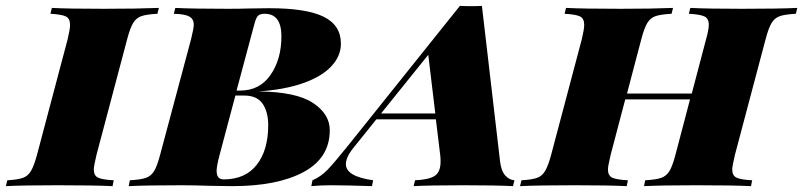

<svg xmlns="http://www.w3.org/2000/svg" viewBox="-68 -635 2740 655"><path d="M252 -57Q252 -36 266.5 -29Q281 -22 320 -20L316 0Q252 -3 129 -3Q10 -3 -48 0L-43 -20Q-8 -22 9.5 -28Q27 -34 37.5 -51.5Q48 -69 58 -106L163 -502Q171 -536 171 -550Q171 -572 156.5 -579Q142 -586 104 -588L109 -608Q164 -605 286 -605Q399 -605 474 -608L469 -588Q432 -586 414.5 -580Q397 -574 386.5 -557Q376 -540 366 -502L261 -106Q252 -68 252 -57Z M813 -323Q942 -322 999.5 -284Q1057 -246 1057 -191Q1057 -96 967.5 -48Q878 0 725 0L652 -1Q592 -3 553 -3Q431 -3 371 0L375 -20Q411 -22 429 -28Q447 -34 457.5 -51Q468 -68 478 -106L584 -502Q593 -538 593 -551Q593 -570 578 -578.5Q563 -587 525 -588L530 -608Q588 -605 709 -605Q754 -605 777 -606L850 -607Q977 -607 1036 -578Q1095 -549 1095 -486Q1095 -444 1062.5 -409Q1030 -374 966.5 -351.5Q903 -329 813 -323ZM892 -511Q892 -588 835 -588Q819 -588 812 -581Q805 -574 799 -550L739 -326H751Q818 -326 855 -379.5Q892 -433 892 -511ZM765 -309H735L681 -106Q671 -68 671 -52Q671 -23 695 -23Q769 -23 808 -73Q847 -123 847 -208Q847 -253 828 -281Q809 -309 765 -309Z M1687 -20 1682 0Q1624 -3 1513 -3Q1397 -3 1343 0L1348 -20Q1395 -22 1415 -35Q1435 -48 1435 -84Q1435 -97 1434 -104L1419 -228H1216L1138 -131Q1112 -99 1112 -75Q1112 -33 1205 -20L1201 0Q1112 -3 1059 -3Q1025 -3 994 0L998 -20Q1026 -32 1048.5 -55Q1071 -78 1120 -139L1501 -615Q1514 -614 1539 -614Q1564 -614 1576 -615L1638 -84Q1642 -51 1656 -36Q1670 -21 1687 -20ZM1417 -248 1393 -448 1232 -248Z M2652 -608 2647 -588Q2610 -586 2592.5 -580Q2575 -574 2564.5 -557Q2554 -540 2544 -502L2439 -106Q2430 -68 2430 -57Q2430 -36 2444.5 -29Q2459 -22 2498 -20L2494 0Q2434 -3 2306 -3Q2191 -3 2129 0L2133 -20Q2169 -22 2187 -28Q2205 -34 2215.5 -51Q2226 -68 2236 -106L2286 -296H2065L2015 -106Q2006 -68 2006 -57Q2006 -36 2020.5 -29Q2035 -22 2074 -20L2070 0Q2009 -3 1893 -3Q1767 -3 1706 0L1711 -20Q1746 -22 1763.5 -28Q1781 -34 1791.5 -51.5Q1802 -69 1812 -106L1917 -502Q1925 -536 1925 -550Q1925 -572 1910.5 -579Q1896 -586 1858 -588L1863 -608Q1921 -605 2050 -605Q2157 -605 2228 -608L2223 -588Q2186 -586 2168.5 -580Q2151 -574 2140.5 -557Q2130 -540 2120 -502L2071 -316H2292L2341 -502Q2350 -534 2350 -550Q2350 -572 2335 -579Q2320 -586 2282 -588L2287 -608Q2347 -605 2463 -605Q2590 -605 2652 -608Z"/></svg>

Font: Playfair Display SC Black
Style: Italic
Weight: 900
Italic angle: -14°
Designer: Claus Eggers Sørensen
Foundry: Claus Eggers Sørensen
Version: Version 1.200; ttfautohint (v1.6)